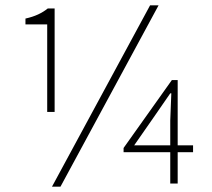

<svg xmlns="http://www.w3.org/2000/svg" viewBox="-20 -692 798 724"><path d="M158 -270V-600H76V-622Q103 -628 123.5 -637.5Q144 -647 160 -660H186V-270ZM176 12 546 -672H578L208 12ZM622 0V-238L626 -340H622L564 -256L486 -144H708V-118H446V-134L628 -390H650V0Z"/></svg>

Font: Source Sans 3 ExtraLight ExtraLight
Style: Regular
Weight: 250
Version: Version 3.052;hotconv 1.1.0;makeotfexe 2.6.0